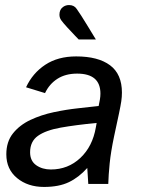

<svg xmlns="http://www.w3.org/2000/svg" viewBox="-20 -727 561 759"><path d="M154 12Q90 12 47.5 -23Q5 -58 5 -117Q5 -167 31.5 -200Q58 -233 100.5 -253Q143 -273 192.5 -283.5Q242 -294 289 -299Q336 -304 370 -308Q373 -322 375 -334Q377 -346 377 -357Q377 -436 285 -436Q239 -436 207 -415.5Q175 -395 158 -359L83 -382Q109 -438 159 -471Q209 -504 281 -504Q368 -504 415 -469Q462 -434 462 -361Q462 -344 459.5 -327Q457 -310 450.5 -279Q444 -248 431 -188Q418 -126 413.5 -80.5Q409 -35 408 0H329L325 -63Q292 -26 252.5 -7Q213 12 154 12ZM181 -57Q249 -57 297.5 -102.5Q346 -148 359 -224L362 -241Q279 -233 220 -222.5Q161 -212 130 -190Q99 -168 99 -125Q99 -91 123 -74Q147 -57 181 -57ZM291 -571Q291 -571 277 -585.5Q263 -600 246.5 -618Q230 -636 222 -647Q215 -657 215 -669Q215 -690 230 -700Q240 -707 253 -707Q273 -707 283 -692Q289 -684 301.5 -664.5Q314 -645 327 -623.5Q340 -602 349.5 -586.5Q359 -571 359 -571Z"/></svg>

Font: Atkinson Hyperlegible
Style: Italic
Weight: 400
Italic angle: -12°
Designer: Elliott Scott, Megan Eiswerth, Linus Boman, Theodore Petrosky
Foundry: Braille Institute
Version: Version 1.006; ttfautohint (v1.8.3)